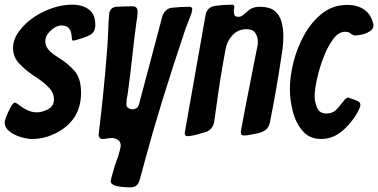

<svg xmlns="http://www.w3.org/2000/svg" viewBox="-24 -587 1619 822"><path d="M114 8Q92 8 64 -0.5Q36 -9 16 -25Q-4 -41 -4 -63Q-4 -70 4 -90.5Q12 -111 22.5 -129.5Q33 -148 40 -148L42 -147Q47 -146 71 -128Q102 -106 135 -106Q155 -106 181 -119Q207 -132 207 -162Q207 -188 188 -209Q164 -236 116 -266Q81 -290 56.5 -317Q32 -344 32 -381Q32 -419 57 -452Q95 -504 159.5 -535.5Q224 -567 285 -567Q329 -567 356.5 -546.5Q384 -526 384 -481Q384 -450 363.5 -438.5Q343 -427 303 -416Q292 -413 287 -413L284 -418Q284 -425 283.5 -426.5Q283 -428 282.5 -432.5Q282 -437 282 -438Q277 -478 240 -478Q217 -478 193.5 -456.5Q170 -435 170 -410Q170 -377 212 -350L222 -343Q268 -315 295.5 -283Q323 -251 323 -190Q323 -70 213 -16Q165 8 114 8Z M537 215Q450 215 450 189Q450 182 467 124L482 82Q493 44 493 38Q493 19 480.5 11.5Q468 4 455 4Q443 4 433.5 6Q424 8 415 8Q399 8 398 -12Q398 -16 399 -17Q422 -205 436 -392L439 -449Q440 -486 443 -524Q445 -555 474 -558Q510 -560 544 -560Q565 -560 565 -537Q565 -515 560 -492Q550 -417 542 -342.5Q534 -268 523 -187Q517 -159 517 -142Q517 -129 526 -124Q535 -119 542 -119Q565 -119 571 -140L671 -517Q682 -551 714 -554Q751 -558 787 -558Q799 -558 799 -547Q799 -540 795 -528L770 -463Q659 -132 601 84L575 180Q566 215 537 215Z M778 -4Q771 -4 769 -8.5Q767 -13 767 -19L856 -522Q862 -557 898 -562Q934 -567 970 -567Q979 -567 979 -557Q979 -551 978.5 -548.5Q978 -546 977.5 -545Q977 -544 977 -543Q977 -531 979.5 -523Q982 -515 997 -515Q1009 -515 1018 -524L1035 -538Q1055 -558 1088 -558Q1129 -558 1150.5 -541.5Q1172 -525 1180.5 -496Q1189 -467 1189 -431Q1189 -392 1181 -347Q1160 -205 1132 -65Q1127 -40 1111 -29Q1095 -18 1062 -13Q1036 -7 1019 -7Q1011 -7 1009 -12Q1007 -17 1007 -24L1008 -30Q1018 -87 1076 -379Q1080 -393 1080 -408Q1080 -430 1069 -446Q1058 -462 1032 -462Q995 -462 971.5 -436.5Q948 -411 942 -378Q918 -250 901 -122L893 -66Q887 -29 851 -20L836 -16Q798 -4 778 -4Z M1351 8Q1301 8 1271.5 -26.5Q1242 -61 1229.5 -110.5Q1217 -160 1217 -206Q1217 -259 1232.5 -321Q1248 -383 1279 -438.5Q1310 -494 1356 -530Q1402 -566 1463 -566Q1507 -566 1536.5 -545Q1566 -524 1575 -480Q1575 -464 1560.5 -454Q1546 -444 1527 -439.5Q1508 -435 1496 -435Q1491 -435 1488 -437Q1485 -439 1480 -441Q1471 -451 1453 -451Q1425 -451 1401.5 -418.5Q1378 -386 1360.5 -340Q1343 -294 1333 -248Q1323 -202 1323 -175Q1323 -151 1333.5 -126Q1344 -101 1373 -101Q1396 -101 1410.5 -113Q1425 -125 1434 -139Q1445 -150 1452 -161Q1461 -169 1465 -169Q1468 -169 1477 -166Q1501 -158 1510 -153Q1519 -148 1519 -137Q1519 -133 1515 -123Q1492 -73 1448.5 -32.5Q1405 8 1351 8Z"/></svg>

Font: Bangerz
Style: Regular
Weight: 400
Designer: vernon adams
Foundry: Vernon Adams
Version: Version 2.10;February 7, 2025;FontCreator 13.0.0.2683 64-bit